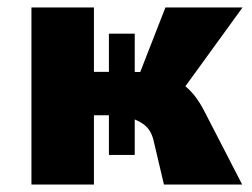

<svg xmlns="http://www.w3.org/2000/svg" viewBox="-20 -493 673 513"><path d="M418 0 390 -119Q383 -147 363.5 -161Q344 -175 319.5 -180Q295 -185 274 -185H169V-301H332Q377 -301 412.5 -293Q448 -285 476.5 -261.5Q505 -238 528 -192L627 0ZM64 0V-473H231V0ZM331 -240 422 -473H628L459 -240ZM271 -79V-403H340V-79Z"/></svg>

Font: Ysabeau SC Black
Style: Regular
Weight: 900
Designer: Christian Thalmann (Catharsis Fonts)
Version: Version 2.001;gftools[0.9.30]; featfreeze: smcp